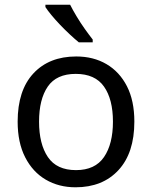

<svg xmlns="http://www.w3.org/2000/svg" viewBox="-20 -786 645 816"><path d="M551 -269Q551 -136 483.5 -63Q416 10 301 10Q230 10 174.5 -22.5Q119 -55 87 -117.5Q55 -180 55 -269Q55 -402 122 -474Q189 -546 304 -546Q377 -546 432.5 -513.5Q488 -481 519.5 -419.5Q551 -358 551 -269ZM146 -269Q146 -174 183.5 -118.5Q221 -63 303 -63Q384 -63 422 -118.5Q460 -174 460 -269Q460 -364 422 -418Q384 -472 302 -472Q220 -472 183 -418Q146 -364 146 -269ZM278 -766Q289 -744 305.5 -716.5Q322 -689 340.5 -663Q359 -637 374 -618V-606H315Q298 -620 277 -639.5Q256 -659 235.5 -680.5Q215 -702 198.5 -722Q182 -742 173 -756V-766Z"/></svg>

Font: Noto Sans Tai Tham
Style: Regular
Weight: 400
Designer: Monotype Design Team 2013. Revised by David WIlliams 2020
Foundry: Monotype Imaging Inc.
Version: Version 2.002